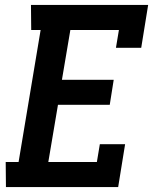

<svg xmlns="http://www.w3.org/2000/svg" viewBox="-20 -755 640 775"><path d="M4 0 3 -101H55L144 -634H106L105 -735H578L550 -562H448L460 -634H264L230 -433H439L423 -332H214L175 -101H371L383 -173H485L457 0Z"/></svg>

Font: Iosevka Etoile
Style: Bold Italic
Weight: 700
Italic angle: -9°
Designer: Belleve Invis
Foundry: Belleve Invis
Version: Version 28.1.0; ttfautohint (v1.8.4)